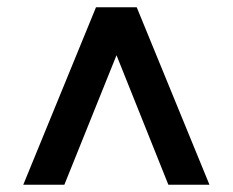

<svg xmlns="http://www.w3.org/2000/svg" viewBox="-20 -648 640 528"><path d="M44 -140 244 -628H356L556 -140H443L264 -587H337L157 -140Z"/></svg>

Font: Nunito Sans 12pt ExtraLight ExtraBold
Style: Regular
Weight: 800
Version: Version 3.101;gftools[0.9.27]